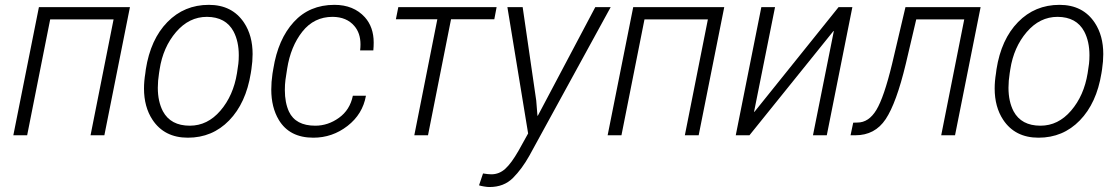

<svg xmlns="http://www.w3.org/2000/svg" viewBox="-20 -558 4600 792"><path d="M410.5 0H353.5L448.5 -478H187L92 0H35L140.5 -528.5H516Z M755 10Q658 10 609 -64Q574 -117 574 -193Q574 -223 579.5 -256L581.5 -272Q601 -396 670.5 -467Q740 -538 841.5 -538Q938 -538 987 -464Q1022 -411 1022 -335Q1022 -305 1017 -272L1014.5 -256Q994.5 -132.5 925.2 -61.2Q856 10 755 10ZM763 -39.5Q836 -39.5 889.2 -101.5Q942.5 -163.5 957.5 -256Q961.5 -280 963.2 -295.2Q965 -310.5 965 -330Q965 -387 943.5 -428Q911.5 -488 833.5 -488.5Q760 -488.5 706.2 -425.8Q652.5 -363 638.5 -272L636 -256Q631 -224.5 631 -196Q631 -139.5 652 -99Q684 -39.5 763 -39.5Z M1272.5 10Q1174 10 1130 -63.5Q1099 -115.5 1099 -188.5Q1099 -219.5 1104 -254L1107.5 -274.5Q1127 -396.5 1191.8 -467.2Q1256.5 -538 1359.5 -538Q1438.5 -538 1485 -487Q1521.5 -446 1521.5 -382.5Q1521.5 -367 1520 -350H1465.5Q1467 -362.5 1467 -375Q1467 -421.5 1441.5 -451Q1410 -488 1352 -488.5Q1275.5 -488.5 1227.2 -427.5Q1179 -366.5 1164.5 -274.5Q1160 -247.5 1157.5 -228.5Q1155 -209.5 1155 -186.5Q1155 -134.5 1172 -97.5Q1199.5 -39.5 1280.5 -39.5Q1333 -39.5 1378.2 -72Q1423.5 -104.5 1435.5 -163H1489.5Q1476 -87 1413.5 -38.5Q1351 10 1272.5 10Z M1745.5 0H1689L1784 -478.5H1613L1623 -528.5H2028.5L2019 -478.5H1840.5Z M1999 213.5Q1990 213.5 1976.5 211.2Q1963 209 1956 206.5L1972.5 157.5Q1993.5 161 2007 161Q2039 161 2064 138.5Q2089 116 2118.5 64.5L2158.5 -7.5L2073 -528.5H2136L2192 -143L2197 -80.5H2198.5L2435.5 -528.5H2499L2163.5 84.5Q2133 139 2095.8 176.2Q2058.5 213.5 1999 213.5Z M2862 0H2805L2900 -478H2638.5L2543.5 0H2486.5L2592 -528.5H2967.5Z M3390.5 0H3333.5L3419.5 -429.5L3418 -430L3071.5 0H3015L3120.5 -528.5H3177L3090.5 -97L3092 -96.5L3439 -528.5H3496Z M3919.5 0H3862.5L3957.5 -478H3759.5L3716.5 -295Q3677.5 -132.5 3633.2 -66.2Q3589 0 3508.5 0H3488.5L3499.5 -52L3517 -52.5Q3563.5 -52.5 3595 -104.5Q3626.5 -156.5 3660 -295L3715 -528.5H4025Z M4264 10Q4167 10 4118 -64Q4083 -117 4083 -193Q4083 -223 4088.5 -256L4090.5 -272Q4110 -396 4179.5 -467Q4249 -538 4350.5 -538Q4447 -538 4496 -464Q4531 -411 4531 -335Q4531 -305 4526 -272L4523.5 -256Q4503.5 -132.5 4434.2 -61.2Q4365 10 4264 10ZM4272 -39.5Q4345 -39.5 4398.2 -101.5Q4451.5 -163.5 4466.5 -256Q4470.5 -280 4472.2 -295.2Q4474 -310.5 4474 -330Q4474 -387 4452.5 -428Q4420.5 -488 4342.5 -488.5Q4269 -488.5 4215.2 -425.8Q4161.5 -363 4147.5 -272L4145 -256Q4140 -224.5 4140 -196Q4140 -139.5 4161 -99Q4193 -39.5 4272 -39.5Z"/></svg>

Font: Roberto Sans Light
Style: Italic
Weight: 300
Italic angle: -11°
Designer: Google
Version: Version 1.00;June 11, 2020;FontCreator 12.0.0.2522 64-bit; t